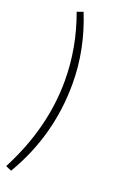

<svg xmlns="http://www.w3.org/2000/svg" viewBox="-172 -762 625 999"><g transform="rotate(20 140.5 -263.0)"><path d="M34 190 2 176Q137 -82 137 -344Q137 -527 72 -704L106 -716Q180 -532 180 -344Q180 -56 34 190Z"/></g></svg>

Font: Iunito ExtraLight
Style: Italic
Weight: 200
Italic angle: -4.541°
Designer: Vernon Adams
Foundry: Vernon Adams
Version: Version 2.001;November 30, 2019;FontCreator 12.0.0.2547 64-b